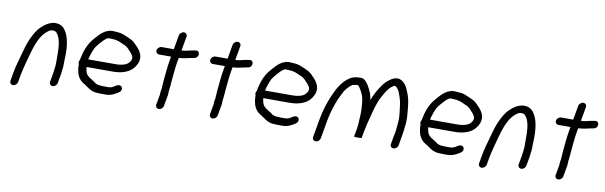

<svg xmlns="http://www.w3.org/2000/svg" viewBox="-45 -1036 4739 1505"><g transform="rotate(10 2324.0 -283.0)"><path d="M112 -5 122 -63C127 -89 137 -130 144 -157C172 -255 193 -364 256 -422C271 -435 286 -450 308 -450C325 -450 336 -446 343 -435C383 -387 378 -301 379 -219C378 -200 380 -189 377 -172C376 -159 373 -137 371 -123L358 -51C355 -34 366 -20 383 -20C400 -20 416 -34 419 -51L432 -123C433 -131 434 -140 435 -150C441 -182 439 -199 440 -227C445 -309 440 -394 412 -449C394 -482 373 -511 318 -511C300 -510 288 -506 273 -500C244 -488 212 -460 191 -435C149 -379 122 -308 102 -227C86 -171 71 -121 61 -63L51 -5C48 12 59 26 76 26C93 26 109 12 112 -5Z M806 -463C838 -458 862 -442 889 -432C908 -422 923 -403 936 -389C945 -380 968 -352 958 -333C955 -314 931 -292 914 -287C892 -279 869 -275 840 -275H622C631 -311 642 -343 656 -372C672 -397 692 -419 712 -440C723 -450 738 -466 753 -466H770C782 -466 794 -463 806 -463ZM783 -527H764C754 -527 744 -525 733 -520C688 -504 654 -460 624 -424C594 -386 572 -331 561 -271L559 -260C552 -251 549 -237 556 -225C555 -193 561 -168 568 -144C578 -119 595 -97 617 -84C658 -62 681 -28 744 -28C753 -27 759 -27 764 -27H806C848 -27 878 -46 905 -63C930 -79 927 -112 903 -117C884 -121 868 -107 855 -99C846 -93 830 -88 817 -88H775C771 -88 765 -88 758 -89C741 -89 725 -93 714 -98L704 -106C695 -112 680 -122 672 -127L656 -137C652 -140 649 -143 646 -146C627 -161 623 -186 619 -214H830C914 -214 981 -243 1009 -304C1040 -361 1008 -409 984 -435C967 -453 946 -478 921 -488C909 -494 895 -501 881 -506C863 -514 845 -522 821 -524C807 -524 796 -527 783 -527Z M1289 -584 1269 -470H1173C1157 -470 1140 -456 1137 -440C1134 -424 1146 -409 1162 -409H1258L1253 -382C1242 -319 1239 -270 1233 -211C1231 -196 1232 -183 1230 -169C1228 -159 1231 -150 1227 -139C1226 -132 1224 -124 1224 -116V-104L1209 -19C1206 -2 1217 12 1234 12C1251 12 1267 -2 1270 -19L1286 -108C1287 -129 1288 -152 1291 -170C1294 -185 1293 -199 1295 -216C1301 -271 1303 -322 1314 -382L1319 -410C1337 -410 1360 -414 1375 -417C1391 -419 1409 -426 1425 -428L1438 -430C1479 -437 1479 -496 1439 -490L1427 -488C1395 -484 1366 -471 1330 -471L1350 -584C1353 -600 1341 -614 1325 -614C1309 -614 1292 -600 1289 -584Z M1717 -584 1697 -470H1601C1585 -470 1568 -456 1565 -440C1562 -424 1574 -409 1590 -409H1686L1681 -382C1670 -319 1667 -270 1661 -211C1659 -196 1660 -183 1658 -169C1656 -159 1659 -150 1655 -139C1654 -132 1652 -124 1652 -116V-104L1637 -19C1634 -2 1645 12 1662 12C1679 12 1695 -2 1698 -19L1714 -108C1715 -129 1716 -152 1719 -170C1722 -185 1721 -199 1723 -216C1729 -271 1731 -322 1742 -382L1747 -410C1765 -410 1788 -414 1803 -417C1819 -419 1837 -426 1853 -428L1866 -430C1907 -437 1907 -496 1867 -490L1855 -488C1823 -484 1794 -471 1758 -471L1778 -584C1781 -600 1769 -614 1753 -614C1737 -614 1720 -600 1717 -584Z M2213 -463C2245 -458 2269 -442 2296 -432C2315 -422 2330 -403 2343 -389C2352 -380 2375 -352 2365 -333C2362 -314 2338 -292 2321 -287C2299 -279 2276 -275 2247 -275H2029C2038 -311 2049 -343 2063 -372C2079 -397 2099 -419 2119 -440C2130 -450 2145 -466 2160 -466H2177C2189 -466 2201 -463 2213 -463ZM2190 -527H2171C2161 -527 2151 -525 2140 -520C2095 -504 2061 -460 2031 -424C2001 -386 1979 -331 1968 -271L1966 -260C1959 -251 1956 -237 1963 -225C1962 -193 1968 -168 1975 -144C1985 -119 2002 -97 2024 -84C2065 -62 2088 -28 2151 -28C2160 -27 2166 -27 2171 -27H2213C2255 -27 2285 -46 2312 -63C2337 -79 2334 -112 2310 -117C2291 -121 2275 -107 2262 -99C2253 -93 2237 -88 2224 -88H2182C2178 -88 2172 -88 2165 -89C2148 -89 2132 -93 2121 -98L2111 -106C2102 -112 2087 -122 2079 -127L2063 -137C2059 -140 2056 -143 2053 -146C2034 -161 2030 -186 2026 -214H2237C2321 -214 2388 -243 2416 -304C2447 -361 2415 -409 2391 -435C2374 -453 2353 -478 2328 -488C2316 -494 2302 -501 2288 -506C2270 -514 2252 -522 2228 -524C2214 -524 2203 -527 2190 -527Z M2525 17 2551 -131C2563 -196 2582 -254 2604 -307C2615 -333 2620 -337 2630 -360C2645 -394 2668 -414 2694 -436C2702 -438 2721 -441 2727 -443H2737C2741 -443 2746 -437 2751 -431C2756 -425 2762 -414 2771 -398C2786 -367 2789 -360 2794 -323C2799 -282 2802 -240 2798 -194C2796 -163 2796 -133 2790 -100L2779 -42C2779 -39 2789 -38 2809 -38C2830 -38 2840 -39 2840 -42L2851 -102C2859 -146 2863 -155 2877 -211C2896 -285 2909 -338 2939 -390C2957 -422 2976 -457 3003 -476C3006 -478 3018 -487 3024 -487C3029 -489 3032 -486 3035 -484C3051 -469 3059 -458 3067 -435C3080 -400 3088 -375 3093 -331C3097 -287 3105 -256 3100 -208C3097 -182 3096 -151 3091 -123C3089 -114 3086 -105 3085 -97L3074 -33C3071 -17 3083 -3 3099 -3C3115 -3 3132 -17 3135 -33L3146 -97C3150 -122 3157 -157 3158 -184L3162 -214C3165 -266 3159 -299 3155 -347C3150 -395 3141 -429 3125 -465C3112 -496 3103 -515 3078 -534C3021 -578 2954 -512 2929 -480C2901 -442 2873 -395 2855 -344C2853 -361 2850 -374 2847 -385C2841 -408 2815 -459 2801 -475C2788 -491 2773 -506 2748 -504C2703 -504 2674 -493 2647 -470C2601 -433 2573 -380 2548 -322C2523 -265 2503 -202 2490 -131L2464 17C2461 34 2472 48 2489 48C2506 48 2522 34 2525 17Z M3526 -463C3558 -458 3582 -442 3609 -432C3628 -422 3643 -403 3656 -389C3665 -380 3688 -352 3678 -333C3675 -314 3651 -292 3634 -287C3612 -279 3589 -275 3560 -275H3342C3351 -311 3362 -343 3376 -372C3392 -397 3412 -419 3432 -440C3443 -450 3458 -466 3473 -466H3490C3502 -466 3514 -463 3526 -463ZM3503 -527H3484C3474 -527 3464 -525 3453 -520C3408 -504 3374 -460 3344 -424C3314 -386 3292 -331 3281 -271L3279 -260C3272 -251 3269 -237 3276 -225C3275 -193 3281 -168 3288 -144C3298 -119 3315 -97 3337 -84C3378 -62 3401 -28 3464 -28C3473 -27 3479 -27 3484 -27H3526C3568 -27 3598 -46 3625 -63C3650 -79 3647 -112 3623 -117C3604 -121 3588 -107 3575 -99C3566 -93 3550 -88 3537 -88H3495C3491 -88 3485 -88 3478 -89C3461 -89 3445 -93 3434 -98L3424 -106C3415 -112 3400 -122 3392 -127L3376 -137C3372 -140 3369 -143 3366 -146C3347 -161 3343 -186 3339 -214H3550C3634 -214 3701 -243 3729 -304C3760 -361 3728 -409 3704 -435C3687 -453 3666 -478 3641 -488C3629 -494 3615 -501 3601 -506C3583 -514 3565 -522 3541 -524C3527 -524 3516 -527 3503 -527Z M3842 -5 3852 -63C3857 -89 3867 -130 3874 -157C3902 -255 3923 -364 3986 -422C4001 -435 4016 -450 4038 -450C4055 -450 4066 -446 4073 -435C4113 -387 4108 -301 4109 -219C4108 -200 4110 -189 4107 -172C4106 -159 4103 -137 4101 -123L4088 -51C4085 -34 4096 -20 4113 -20C4130 -20 4146 -34 4149 -51L4162 -123C4163 -131 4164 -140 4165 -150C4171 -182 4169 -199 4170 -227C4175 -309 4170 -394 4142 -449C4124 -482 4103 -511 4048 -511C4030 -510 4018 -506 4003 -500C3974 -488 3942 -460 3921 -435C3879 -379 3852 -308 3832 -227C3816 -171 3801 -121 3791 -63L3781 -5C3778 12 3789 26 3806 26C3823 26 3839 12 3842 -5Z M4468 -584 4448 -470H4352C4336 -470 4319 -456 4316 -440C4313 -424 4325 -409 4341 -409H4437L4432 -382C4421 -319 4418 -270 4412 -211C4410 -196 4411 -183 4409 -169C4407 -159 4410 -150 4406 -139C4405 -132 4403 -124 4403 -116V-104L4388 -19C4385 -2 4396 12 4413 12C4430 12 4446 -2 4449 -19L4465 -108C4466 -129 4467 -152 4470 -170C4473 -185 4472 -199 4474 -216C4480 -271 4482 -322 4493 -382L4498 -410C4516 -410 4539 -414 4554 -417C4570 -419 4588 -426 4604 -428L4617 -430C4658 -437 4658 -496 4618 -490L4606 -488C4574 -484 4545 -471 4509 -471L4529 -584C4532 -600 4520 -614 4504 -614C4488 -614 4471 -600 4468 -584Z"/></g></svg>

Font: Blanket
Style: Obl
Weight: 400
Foundry: Cannot Into Space Fonts
Version: Version 0.9